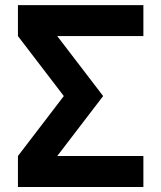

<svg xmlns="http://www.w3.org/2000/svg" viewBox="-20 -743 641 763"><path d="M389.9 -361.3 207.5 -599.6H549.8V-722.7H51.3V-599.6L233.6 -361.3L51.3 -123V0H549.8V-123H207.5Z"/></svg>

Font: Giphurs
Style: Regular
Weight: 400
Version: Version 2.010